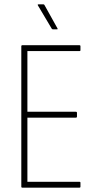

<svg xmlns="http://www.w3.org/2000/svg" viewBox="-20 -863 452 883"><path d="M82 0Q78 0 78 -4V-651Q78 -655 82 -655H346Q350 -655 350 -651V-632Q350 -628 346 -628H106V-349H329Q334 -349 334 -344V-327Q334 -322 329 -322H106V-27H346Q350 -27 350 -23V-4Q350 0 346 0ZM224 -728Q220 -728 218 -731L155 -837Q151 -843 157 -843H180Q183 -843 185 -839L244 -733Q247 -728 242 -728Z"/></svg>

Font: Sofia Sans Cond ExtraLight
Style: Regular
Weight: 200
Width: 3
Designer: Botio Nikoltchev, Ani Petrova
Foundry: lettersoup
Version: Version 4.100; ttfautohint (v1.8.3)